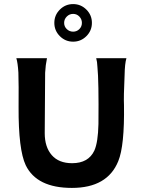

<svg xmlns="http://www.w3.org/2000/svg" viewBox="-20 -909 699 940"><path d="M403 -862Q430 -835 430 -797Q430 -759 403 -732Q376 -705 338 -705Q300 -705 273 -732Q246 -759 246 -797Q246 -835 273 -862Q300 -889 338 -889Q376 -889 403 -862ZM368.5 -766.5Q381 -779 381 -797Q381 -815 368.5 -828Q356 -841 338 -841Q320 -841 307 -828Q294 -815 294 -797Q294 -779 307 -766.5Q320 -754 338 -754Q356 -754 368.5 -766.5ZM451 -624H599Q591 -598 590 -541Q585 -434 587 -395Q590 -195 559 -120Q506 11 332 11Q160 11 106 -100Q70 -176 71 -384Q72 -495 70 -554Q67 -602 60 -624H210Q203 -591 201 -553Q199 -307 199 -257Q199 -189 233.5 -149.5Q268 -110 333 -110Q413 -110 442 -172Q460 -212 462 -302Q464 -514 457 -581Q456 -607 451 -624Z"/></svg>

Font: GFS Neohellenic Rg
Style: Bold
Weight: 700
Designer: Designed by Takis Katsoulidis and George D. Matthiopoulos.
Foundry: Designed by Takis Katsoulidis and George D. Matthiopoulos.
Version: Version 1.0